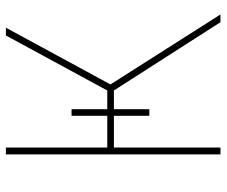

<svg xmlns="http://www.w3.org/2000/svg" viewBox="-78 -690 768 651"><g transform="rotate(-90 305.5 -364.0)"><path d="M238.8 -504.9H261.2V-241.2H238.8ZM107.9 0V-727.5H131.3V-383.8H324.7L511.2 -727.5H537.6L345.2 -373L582.5 0H556.2L324.7 -361.3H131.3V0Z"/></g></svg>

Font: Inter 17pt Thin
Style: Regular
Weight: 250
Version: Version 4.001;git-66647c0bb